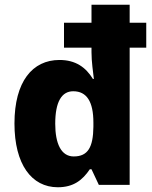

<svg xmlns="http://www.w3.org/2000/svg" viewBox="-20 -780 641 810"><path d="M224 10C290 10 328 -20 359 -66H366L397 0H527V-579H597V-684H527V-760H366V-684H250V-579H366V-560C366 -519 373 -474 376 -447H372C342 -496 299 -527 231 -527C117 -527 41 -436 41 -259C41 -87 113 10 224 10ZM291 -120C238 -120 213 -174 213 -258C213 -352 241 -395 289 -395C346 -395 374 -351 374 -263V-245C373 -159 351 -120 291 -120Z"/></svg>

Font: Noto Sans Lao SemiCondensed ExtraBold
Style: Regular
Weight: 800
Width: 4
Designer: Monotype Design Team
Foundry: Monotype Imaging Inc.
Version: Version 2.003